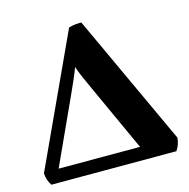

<svg xmlns="http://www.w3.org/2000/svg" viewBox="-102 -784 871 883"><g transform="rotate(-15 333.5 -342.5)"><path d="M301.2 -677Q316 -682 330.8 -683.5Q345.6 -685 361.6 -685L651.4 -59.2Q649.2 -27 630.6 0H35.2Q17.8 -27 16 -59.2ZM284.2 -503.6Q272.4 -471 258.8 -440Q245.2 -409 230.4 -376.4L63.2 -11L52.2 -62.6H537.2L498 -11L331 -376.2Q315.6 -408.8 302.1 -440.1Q288.6 -471.4 277.2 -503.6Z"/></g></svg>

Font: Vollkorn
Style: Regular
Weight: 400
Designer: Friedrich Althausen
Foundry: Friedrich Althausen
Version: Version 4.104